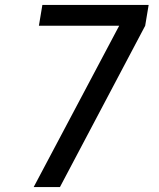

<svg xmlns="http://www.w3.org/2000/svg" viewBox="-20 -755 640 775"><path d="M116 0 461 -651H137L151 -735H580L566 -651L222 0Z"/></svg>

Font: Iosevka Curly MdExObl
Style: Regular
Weight: 500
Width: 7
Italic angle: -9°
Monospace: yes
Designer: Belleve Invis
Foundry: Belleve Invis
Version: Version 11.1.0; ttfautohint (v1.8.3)